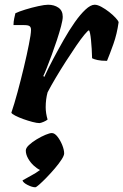

<svg xmlns="http://www.w3.org/2000/svg" viewBox="-20 -520 521 811"><path d="M147 0Q136 0 117 -5Q98 -10 78.5 -17Q59 -24 44.5 -31.5Q30 -39 28 -44Q40 -79 54 -130.5Q68 -182 81 -236.5Q94 -291 102 -332Q111 -376 111 -394Q111 -405 105 -409.5Q99 -414 82 -414H37Q37 -428 40 -442Q43 -456 45 -464Q59 -471 86.5 -479.5Q114 -488 141.5 -494Q169 -500 183 -500Q209 -500 227 -487.5Q245 -475 245 -449Q245 -436 238 -409.5Q231 -383 220.5 -351Q210 -319 198.5 -288Q187 -257 177.5 -233Q168 -209 163 -199L167 -195Q183 -230 204.5 -270.5Q226 -311 249 -351.5Q272 -392 295.5 -425.5Q319 -459 341 -479.5Q363 -500 380 -500Q392 -500 408.5 -491Q425 -482 441 -469.5Q457 -457 468.5 -444.5Q480 -432 481 -426Q474 -376 459 -334Q444 -292 432 -263Q407 -263 391.5 -266.5Q376 -270 369 -274Q368 -315 364.5 -350Q361 -385 356 -392Q352 -392 337 -374Q322 -356 301.5 -326Q281 -296 258.5 -261Q236 -226 215.5 -191.5Q195 -157 181 -130Q173 -101 173 -67Q173 -42 181 -15Q175 -10 164.5 -5.5Q154 -1 147 0ZM129 271Q116 271 97 261.5Q78 252 75 242Q90 233 111 222Q132 211 149 198Q136 192 122 179Q108 166 98.5 149Q89 132 89 116Q89 105 102.5 92.5Q116 80 135 68.5Q154 57 172 49.5Q190 42 199 42Q211 42 223 57.5Q235 73 243 93Q251 113 251 128Q251 137 240 154Q229 171 212 191Q195 211 177.5 229Q160 247 146.5 259Q133 271 129 271Z"/></svg>

Font: Texturina 72pt 72pt Black
Style: Italic
Weight: 900
Italic angle: -11°
Designer: Guillermo Torres Carreño
Foundry: Omnibus-Type
Version: Version 1.002; ttfautohint (v1.8.3)